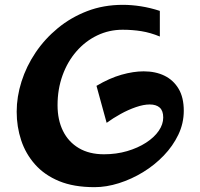

<svg xmlns="http://www.w3.org/2000/svg" viewBox="-20 -774 828 794"><path d="M371 0Q285 0 224.5 -25Q164 -50 125 -94Q86 -138 67.5 -194Q49 -250 49 -312Q49 -374 69 -437Q89 -500 127 -556.5Q165 -613 219 -657.5Q273 -702 340.5 -728Q408 -754 488 -754Q524 -754 562.5 -748Q601 -742 641 -729V-623Q602 -639 565 -645Q528 -651 487 -651Q431 -651 382 -627.5Q333 -604 296 -561.5Q259 -519 238.5 -462Q218 -405 218 -339Q218 -278 240.5 -232.5Q263 -187 306 -161.5Q349 -136 410 -136Q461 -136 505.5 -149Q550 -162 584 -184Q618 -206 636.5 -233Q655 -260 655 -288Q655 -316 640.5 -329Q626 -342 599 -342Q574 -342 542 -331Q510 -320 478.5 -302.5Q447 -285 421 -266L379 -419Q433 -451 482.5 -465Q532 -479 574 -479Q623 -479 660 -461Q697 -443 718.5 -407Q740 -371 740 -316Q740 -264 717.5 -217Q695 -170 657 -130.5Q619 -91 571.5 -62Q524 -33 472 -16.5Q420 0 371 0Z"/></svg>

Font: Marhey Medium
Style: Regular
Weight: 500
Designer: Nur Syamsi & Bustanul Arifin
Foundry: Namelatype
Version: Version 1.000